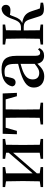

<svg xmlns="http://www.w3.org/2000/svg" viewBox="932 -1513 596 2500"><g transform="rotate(-90 1230.0 -263.0)"><path d="M671 -494V-526H412V-494L491 -482V-447L223 -136V-482L305 -494V-526H44V-494L119 -483C121 -427 122 -349 122 -294V-232C122 -178 121 -99 119 -43L44 -32V0H305V-32L223 -44V-81L491 -390V-44L412 -32V0H671V-32L595 -43C594 -99 593 -178 593 -232V-294C593 -349 594 -427 595 -483Z M1186 -487 1227 -341H1271L1263 -526H738L732 -341H776L817 -487H946C947 -431 948 -350 948 -294V-232C948 -178 947 -100 946 -44L859 -32V0H1143V-32L1056 -44C1055 -100 1054 -178 1054 -232V-294C1054 -350 1055 -431 1056 -487Z M1648 -109C1592 -64 1567 -50 1531 -50C1481 -50 1446 -76 1446 -135C1446 -185 1469 -229 1557 -264C1578 -272 1612 -283 1648 -293ZM1837 -66C1820 -46 1809 -38 1791 -38C1768 -38 1753 -54 1753 -104V-350C1753 -487 1698 -541 1576 -541C1453 -541 1372 -488 1355 -402C1359 -373 1378 -358 1408 -358C1439 -358 1460 -378 1468 -420L1485 -494C1507 -500 1526 -502 1544 -502C1619 -502 1648 -473 1648 -366V-325C1606 -315 1562 -302 1528 -292C1382 -242 1340 -193 1340 -119C1340 -33 1402 15 1484 15C1554 15 1593 -15 1651 -74C1661 -20 1697 13 1753 13C1798 13 1830 -3 1854 -48Z M2370 -42 2334 -149C2309 -225 2267 -259 2179 -272C2218 -287 2243 -316 2265 -380C2272 -401 2279 -418 2287 -432C2307 -428 2323 -425 2347 -425C2391 -425 2416 -448 2417 -483C2417 -513 2403 -533 2370 -541C2302 -536 2265 -494 2231 -394C2200 -303 2169 -288 2117 -288H2084C2084 -350 2085 -428 2086 -483L2161 -494V-526H1900V-494L1975 -483C1977 -427 1978 -349 1978 -294V-232C1978 -178 1977 -99 1975 -43L1900 -32V0H2161V-32L2086 -43C2085 -99 2084 -180 2084 -252H2120C2183 -252 2207 -235 2227 -175L2264 -59C2280 -4 2305 11 2370 11C2393 11 2422 6 2445 0V-32Z"/></g></svg>

Font: Source Han Serif CN SemiBold
Style: Regular
Weight: 600
Designer: Ryoko NISHIZUKA 西塚涼子 (kana & ideographs); Frank Grießhammer (Latin, Greek & Cyrillic); Wenlong ZHANG 张文龙 (bopomofo); San
Foundry: Adobe Systems Incorporated
Version: Version 1.000;PS 1;hotconv 16.6.53;makeotf.lib2.5.65590